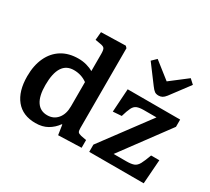

<svg xmlns="http://www.w3.org/2000/svg" viewBox="-153 -1058 1460 1334"><g transform="rotate(30 577.0 -391.5)"><path d="M251 14Q149 14 94.5 -53Q40 -120 40 -240Q40 -327 70 -391Q100 -455 155.5 -489.5Q211 -524 289 -524Q323 -524 354 -515.5Q385 -507 408 -493V-631Q408 -663 400.5 -674Q393 -685 366 -689L325 -696L331 -761L527 -766L540 -753V-112Q540 -89 546 -81Q552 -73 573 -68L616 -60V2L431 8L419 -71H415Q387 -32 347 -9Q307 14 251 14ZM295 -74Q346 -74 377 -111Q408 -148 408 -210V-405Q361 -439 301 -439Q180 -439 180 -250Q180 -163 209.5 -118.5Q239 -74 295 -74ZM676 0V-58L961 -441H860Q825 -441 805 -433Q785 -425 773 -401Q761 -377 747 -329L678 -324L690 -510H1111V-452L830 -72H933Q972 -72 993 -80.5Q1014 -89 1028 -115Q1042 -141 1061 -193H1127L1113 0ZM897 -579Q877 -579 865 -587.5Q853 -596 836 -619L729 -762L765 -797L897 -693L1031 -796L1067 -763L953 -611Q939 -593 926 -586Q913 -579 897 -579Z"/></g></svg>

Font: Literata SemiBold
Style: Regular
Weight: 600
Designer: Latin by Veronika Burian and Jose Scaglione. Greek by Irene Vlachou. Cyrillic by Vera Evstafieva.
Foundry: TypeTogether
Version: Version 3.103; ttfautohint (v1.8.4.7-5d5b);gftools[0.9.29]